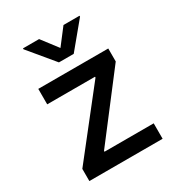

<svg xmlns="http://www.w3.org/2000/svg" viewBox="-182 -881 915 994"><g transform="rotate(-30 275.5 -383.5)"><path d="M60 0H497.9V-92.3H203.8V-97.3L487.9 -468V-545.5H69.6V-453.1H355.5V-448.2L60 -72.8ZM105.8 -761.4 230.8 -610.8H319.2L443.9 -761.4V-766.7H348L274.9 -671.5L202.1 -766.7H105.8Z"/></g></svg>

Font: Magic Ui Pro Medium
Style: Regular
Weight: 500
Designer: Stefan Endress, Andreas Faust
Version: Version 1.000;FEAKit 1.0